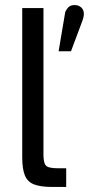

<svg xmlns="http://www.w3.org/2000/svg" viewBox="-20 -740 357 760"><path d="M187 0Q141 0 115 -10Q89 -20 78.5 -45.5Q68 -71 68 -118V-708H152V-128Q152 -96 161.5 -85Q171 -74 208 -74H242V0ZM212 -537 238 -691Q240 -699 249 -709.5Q258 -720 275 -720Q291 -720 301.5 -710.5Q312 -701 312 -685Q312 -678 309.5 -668.5Q307 -659 301 -644L261 -537Z"/></svg>

Font: Atkinson Hyperlegible Next
Style: Regular
Weight: 400
Designer: Elliott Scott, Megan Eiswerth, Linus Boman, Theodore Petrosky, Letters from Sweden
Foundry: Applied Design Works, Letters from Sweden
Version: Version 2.001